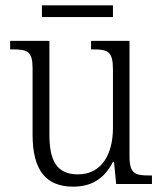

<svg xmlns="http://www.w3.org/2000/svg" viewBox="-20 -689 610 719"><path d="M137 -625H403V-669H137ZM254 10C323 10 371 -20 403 -83H407L415 0H549V-32H537C487 -32 465 -38 465 -103V-536H321V-504H329C384 -504 403 -497 403 -428V-210C403 -112 361 -36 272 -36C189 -36 165 -92 165 -186V-536H18V-504H28C82 -504 102 -497 102 -434V-185C102 -49 154 10 254 10Z"/></svg>

Font: Noto Serif Georgian SemiCondensed Light
Style: Regular
Weight: 300
Width: 4
Designer: Monotype Design Team, Akaki Razmadze
Foundry: Google LLC
Version: Version 2.003